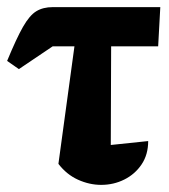

<svg xmlns="http://www.w3.org/2000/svg" viewBox="-40 -509 475 539"><path d="M13 -315 -20 -338Q6 -401 24.5 -433.5Q43 -466 62 -477.5Q81 -489 108 -489H410L404 -379H272L271 -102L376 -113Q376 -75 357.5 -47.5Q339 -20 309 -5Q279 10 244 10Q211 10 179 -4.5Q147 -19 124 -49L169 -379H108Z"/></svg>

Font: Piazzolla
Style: Bold
Weight: 700
Designer: Juan Pablo del Peral
Foundry: Huerta Tipografica
Version: Version 1.330